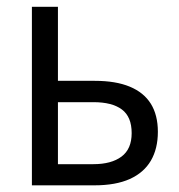

<svg xmlns="http://www.w3.org/2000/svg" viewBox="-20 -556 538 576"><path d="M153.8 -313.5H264.2Q327.1 -313.5 369.1 -296.1Q411.1 -278.8 432.4 -244.9Q453.6 -210.9 453.6 -160.6Q453.6 -109.9 432.6 -74Q411.6 -38.1 369.4 -19Q327.1 0 263.2 0H75.7V-535.6H153.8ZM375 -156.7Q375 -205.6 345.7 -227.5Q316.4 -249.5 260.3 -249.5H153.8V-63.5H260.3Q314 -63.5 344.5 -86.2Q375 -108.9 375 -156.7Z"/></svg>

Font: Open Sans SemiCondensed
Style: Regular
Weight: 400
Width: 4
Designer: Monotype Design Team
Foundry: Monotype Imaging Inc.
Version: Version 3.000